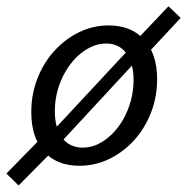

<svg xmlns="http://www.w3.org/2000/svg" viewBox="-20 -505 587 598"><path d="M148.4 -38.7 121 -71.8 393.5 -364.5 420.2 -332.3ZM37.9 72.6 0 35.5 107.3 -74.2 142.7 -33.1ZM433.1 -331.5 396.8 -371.8 504.8 -485.5 542.7 -449.2ZM227.4 11.3Q156.5 11.3 116.9 -33.1Q77.4 -77.4 77.4 -155.6Q77.4 -211.3 96.4 -260.1Q115.3 -308.9 148.8 -346Q182.3 -383.1 225.8 -404.4Q269.4 -425.8 318.5 -425.8Q388.7 -425.8 429 -381.5Q469.4 -337.1 469.4 -258.1Q469.4 -203.2 450.4 -154.4Q431.5 -105.6 398 -68.5Q364.5 -31.5 320.6 -10.1Q276.6 11.3 227.4 11.3ZM237.9 -45.2Q262.9 -45.2 285.9 -56.5Q308.9 -67.7 329 -87.5Q349.2 -107.3 364.1 -133.9Q379 -160.5 387.5 -191.5Q396 -222.6 396 -255.6Q396 -308.9 373.4 -339.1Q350.8 -369.4 310.5 -369.4Q285.5 -369.4 262.1 -358.1Q238.7 -346.8 218.5 -327Q198.4 -307.3 183.1 -280.6Q167.7 -254 159.3 -223Q150.8 -191.9 150.8 -158.9Q150.8 -105.6 173.8 -75.4Q196.8 -45.2 237.9 -45.2Z"/></svg>

Font: Playfair 5pt SemiExpanded Light
Style: Italic
Weight: 300
Width: 6
Italic angle: -15.6°
Designer: Claus Eggers Sørensen
Foundry: Claus Eggers Sørensen
Version: Version 2.203